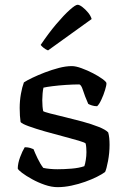

<svg xmlns="http://www.w3.org/2000/svg" viewBox="-20 -773 526 793"><path d="M218.1 0Q192.8 0 164.8 -9.7Q136.9 -19.3 112.3 -33Q87.6 -46.6 71.4 -58.8Q55.3 -71 53.3 -77Q53.7 -98.6 63 -123.9Q72.4 -149.1 82.2 -164.9Q95.1 -164.9 104.6 -162Q114.2 -159.1 118.4 -156.9Q124.2 -142 135.3 -118.7Q146.5 -95.4 158.8 -79.6Q170.6 -76.9 185.9 -75.5Q201.2 -74 217.3 -74Q244.5 -74 275.2 -76.5Q305.8 -78.9 328.3 -86.6Q331.7 -95.3 334.3 -112.1Q337 -128.9 337 -144.8Q337 -152.8 336.3 -162.5Q335.7 -172.2 333.7 -180.4Q330.7 -184.4 304.7 -192.1Q278.7 -199.8 241.1 -209.7Q203.5 -219.5 165.4 -230.3Q127.3 -241.2 99.2 -251.4Q71 -261.6 65 -268.9Q63.3 -280.9 62.3 -295.2Q61.3 -309.5 61.3 -326.7Q61.3 -356.8 66.4 -385.3Q71.5 -413.7 78.7 -432.7Q90.7 -440.7 114 -451.9Q137.3 -463 165.8 -474Q194.4 -484.9 223.4 -492.5Q252.5 -500 276.8 -500Q292.9 -500 316.7 -491.3Q340.6 -482.7 364.1 -470.5Q387.5 -458.4 403.5 -446.6Q419.4 -434.8 419.6 -429.6Q420.1 -421.2 413.9 -401.1Q407.8 -380.9 398.6 -361.3Q389.5 -341.7 381.1 -334.3Q369.3 -334.3 359.2 -337.7Q349.2 -341 344.4 -344Q330 -376.7 322.6 -400.5Q315.1 -424.3 306.5 -424.3Q282.7 -424.3 252.5 -422.3Q222.3 -420.3 197 -417.1Q171.6 -413.9 159.5 -411Q157.1 -400.8 155.9 -386.2Q154.6 -371.5 154.6 -359.2Q154.6 -345.6 155.6 -334Q156.6 -322.3 158.4 -314Q162.4 -310.8 187 -304.4Q211.6 -298.1 247.5 -289.5Q283.3 -281 320.4 -270.9Q357.5 -260.8 386.8 -249.2Q416 -237.7 426.8 -226.2Q429.8 -216.5 431.2 -202.9Q432.5 -189.3 432.5 -174.6Q432.5 -141.9 426.2 -108.1Q419.8 -74.4 414 -62.6Q402 -53.6 380.3 -42.7Q358.7 -31.9 331.6 -22.2Q304.6 -12.5 275 -6.3Q245.4 0 218.1 0ZM178.4 -564.8Q168.8 -568.5 160.5 -575.2Q152.2 -581.9 147.9 -587.4Q181.1 -636.5 212.5 -673.6Q244 -710.7 267.8 -732Q291.6 -753.3 300.4 -753.3Q308.1 -753.3 320.2 -744.1Q332.3 -734.9 343.5 -721.4Q354.7 -708 358.5 -694.4Z"/></svg>

Font: Texturina Medium
Style: Regular
Weight: 500
Designer: Guillermo Torres Carreño
Foundry: Omnibus-Type
Version: Version 1.003